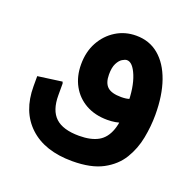

<svg xmlns="http://www.w3.org/2000/svg" viewBox="-115 -523 884 873"><g transform="rotate(20 327.5 -87.0)"><path d="M321 231Q188 231 114 162Q40 93 40 -29H160Q160 44 196.5 78Q233 112 311 112Q368 112 403 92.5Q438 73 454 27.5Q470 -18 470 -96H605Q605 -41 594 16.5Q583 74 553.5 122.5Q524 171 468 201Q412 231 321 231ZM40 -29V-78L157 -94L160 -86V-29ZM407 0Q347 0 302.5 -25Q258 -50 233.5 -94.5Q209 -139 209 -197Q209 -258 234.5 -304.5Q260 -351 303.5 -378Q347 -405 401 -405Q465 -405 510.5 -367Q556 -329 580.5 -259.5Q605 -190 605 -96H470Q470 -180 448.5 -233Q427 -286 399 -286Q390 -286 377 -278Q364 -270 354 -250.5Q344 -231 344 -197Q344 -156 364 -137.5Q384 -119 431 -119Q457 -119 472 -125Q487 -131 500 -145L530 -49Q511 -25 479.5 -12.5Q448 0 407 0Z"/></g></svg>

Font: Fustat ExtraBold
Style: Regular
Weight: 800
Designer: Mohamed Gaber, Khaled Hosny, Laura Garcia Mut
Foundry: Kief Type Foundry, Alif Type Foundry, Hard Type Foundry
Version: Version 1.007